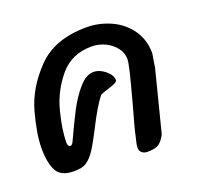

<svg xmlns="http://www.w3.org/2000/svg" viewBox="-109 -679 861 835"><g transform="rotate(-20 321.5 -261.0)"><path d="M255 -133Q227 -78 207.5 -48Q188 -18 165 -3Q146 9 108 9Q49 9 29 -27.5Q9 -64 9 -134Q9 -197 35.5 -295Q62 -393 143 -477Q224 -561 372 -561Q430 -561 483.5 -537Q537 -513 570 -466.5Q603 -420 603 -357Q603 -354 596 -314L593 -294L521 -11Q508 14 492 26.5Q476 39 438 39Q421 39 411.5 30Q402 21 402 8Q402 2 404 -10L411 -40Q419 -79 445 -169Q449 -185 466.5 -249.5Q484 -314 491 -352Q493 -366 493 -370Q493 -399 474.5 -423Q456 -447 426.5 -461Q397 -475 364 -475Q272 -475 217 -409.5Q162 -344 140.5 -261Q119 -178 119 -118Q119 -111 122 -105.5Q125 -100 130 -100Q139 -100 145 -113Q180 -189 206.5 -240Q233 -291 266.5 -329.5Q300 -368 334 -368Q362 -368 388 -346.5Q414 -325 415 -301Q413 -294 401.5 -288.5Q390 -283 367 -276Q341 -268 332 -263Q298 -219 255 -133Z"/></g></svg>

Font: Sriracha
Style: Regular
Weight: 400
Designer: Suppakit Chalermlarp
Version: Version 1.002g